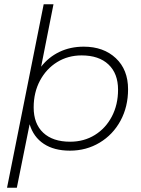

<svg xmlns="http://www.w3.org/2000/svg" viewBox="-20 -703 661 901"><path d="M581 -284Q581 -202 545.5 -136.5Q510 -71 447.5 -33.5Q385 4 308 4Q234 4 185.5 -28Q137 -60 119 -120L59 178H13L185 -683H231L173 -390Q208 -435 259 -459.5Q310 -484 373 -484Q466 -484 523.5 -430Q581 -376 581 -284ZM534 -282Q534 -358 489 -400.5Q444 -443 363 -443Q299 -443 248 -411.5Q197 -380 167.5 -324.5Q138 -269 138 -199Q138 -122 183 -80Q228 -38 309 -38Q374 -38 425 -69.5Q476 -101 505 -156.5Q534 -212 534 -282Z"/></svg>

Font: Montserrat Ace
Style: Light Italic
Weight: 300
Italic angle: -11.3°
Designer: Julieta Ulanovsky
Foundry: Julieta Ulanovsky
Version: Version 1